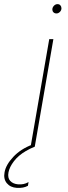

<svg xmlns="http://www.w3.org/2000/svg" viewBox="-98 -709 328 928"><path d="M140 -520H160L70 0H50ZM155 -663Q155 -673 162.5 -681Q170 -689 180 -689Q189 -689 194 -683Q199 -677 199 -669Q199 -659 191.5 -651.5Q184 -644 175 -644Q166 -644 160.5 -649.5Q155 -655 155 -663ZM-76 124Q-70 88 -34 49.5Q2 11 58 -10L70 0Q47 9 27 21Q-9 42 -30.5 70Q-52 98 -57 124Q-62 151 -48.5 165.5Q-35 180 -10 182Q3 183 15.5 180.5Q28 178 40 171L37 189Q26 195 13 197.5Q0 200 -17 199Q-48 197 -65 176.5Q-82 156 -76 124Z"/></svg>

Font: Fixel Italic Variable Display Thin
Style: Italic
Weight: 100
Italic angle: -10°
Designer: AlfaBravo + MacPaw
Foundry: Kyrylo Tkachov, Marchela Mozhyna, Serhii Makarenko, Maria Weinstein, Zakhar Kryvoshyya
Version: Version 1.210;Glyphs 3.2 (3217)